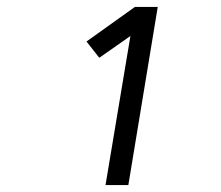

<svg xmlns="http://www.w3.org/2000/svg" viewBox="-20 -858 640 555"><path d="M285 -323 357 -754 267 -691 230 -738 370 -838H436L351 -323Z"/></svg>

Font: Iosevka Aile Light
Style: Italic
Weight: 300
Italic angle: -9°
Designer: Belleve Invis
Foundry: Belleve Invis
Version: Version 31.1.0; ttfautohint (v1.8.4)